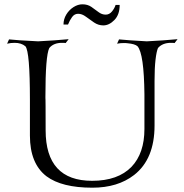

<svg xmlns="http://www.w3.org/2000/svg" viewBox="-20 -852 853 892"><path d="M409 20Q267 20 196 -33Q119 -92 119 -222V-389Q119 -613 98 -637Q79 -653 48 -653Q30 -653 13 -649L22 -669Q55 -665 157 -660Q196 -662 232 -664.5Q268 -667 299 -670L285 -652Q281 -653 277 -653Q273 -653 268 -653Q229 -653 209 -629Q191 -593 191 -403V-395Q192 -398 192 -247Q192 -12 408 -12Q528 -12 591 -77Q651 -140 651 -253V-414Q649 -602 619 -637Q607 -648 573 -651Q568 -652 563.5 -652Q559 -652 554 -652Q538 -652 524 -649L533 -669Q571 -665 662 -660Q702 -662 737.5 -664.5Q773 -667 805 -670L791 -652Q787 -653 783 -653Q779 -653 774 -653Q735 -653 714 -629Q707 -613 702.5 -574.5Q698 -536 698 -476V-269Q698 -113 603 -39Q527 20 409 20ZM460 -734Q437 -734 417 -747.5Q397 -761 379 -774.5Q361 -788 343 -788Q326 -788 315 -773Q304 -758 296 -738H275Q275 -763 288 -784.5Q301 -806 321.5 -819Q342 -832 363 -832Q387 -832 404.5 -820Q422 -808 437.5 -796Q453 -784 471 -784Q488 -784 500 -798.5Q512 -813 517 -829H536Q536 -784 511.5 -759Q487 -734 460 -734Z"/></svg>

Font: Gideon Roman
Style: Regular
Weight: 400
Designer: Robert E. Leuschke
Foundry: Robert E. Leuschke
Version: Version 2.010